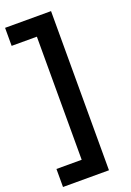

<svg xmlns="http://www.w3.org/2000/svg" viewBox="-166 -799 682 1001"><g transform="rotate(-20 175.0 -298.5)"><path d="M256 -740V143H1V43H141V-640H1V-740Z"/></g></svg>

Font: Inria Sans
Style: Bold
Weight: 700
Designer: Black Foundry Team
Foundry: Black Foundry
Version: Version 1.2; ttfautohint (v1.8.3)